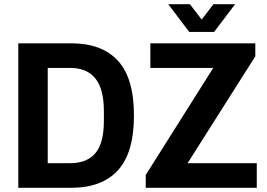

<svg xmlns="http://www.w3.org/2000/svg" viewBox="-20 -893 1271 913"><path d="M780 -873H883L939 -800L995 -873H1098L998 -741H880ZM67 0V-687H319Q465 -687 541 -604Q617 -521 617 -344Q617 -167 541 -83.5Q465 0 318 0ZM673 0V-61L994 -570H695V-687H1194V-625L872 -117H1201V0ZM207 -117H314Q393 -117 433.5 -164.5Q474 -212 474 -319V-364Q474 -470 433.5 -520Q393 -570 314 -570H207Z"/></svg>

Font: Archivo SemiCondensed
Style: Bold
Weight: 680
Width: 4
Designer: Hector Gatti
Foundry: Omnibus-Type
Version: Version 2.001; ttfautohint (v1.8.3)